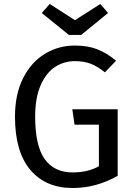

<svg xmlns="http://www.w3.org/2000/svg" viewBox="-20 -929 671 961"><path d="M561 -625 505 -567Q468 -597 434 -610Q400 -623 354 -623Q301 -623 256.5 -594.5Q212 -566 184 -503.5Q156 -441 156 -345Q156 -200 203.5 -133Q251 -66 344 -66Q420 -66 475 -97V-305H353L342 -382H569V-49Q462 12 344 12Q208 12 131.5 -79Q55 -170 55 -345Q55 -457 95.5 -537.5Q136 -618 204.5 -659.5Q273 -701 354 -701Q419 -701 466.5 -682.5Q514 -664 561 -625ZM521 -864 386 -754H325L189 -864L229 -909L355 -828L482 -909Z"/></svg>

Font: FiraGOUPP
Style: Medium
Weight: 400
Designer: bBox Type
Foundry: bBox Type GmbH
Version: Version 1.001